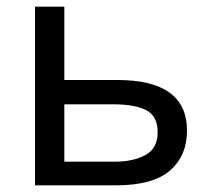

<svg xmlns="http://www.w3.org/2000/svg" viewBox="-20 -556 634 576"><path d="M173 -316H332Q541 -316 541 -164Q541 -89 490 -44.5Q439 0 328 0H85V-536H173ZM453 -159Q453 -208 418.5 -225.5Q384 -243 322 -243H173V-71H324Q380 -71 416.5 -91Q453 -111 453 -159Z"/></svg>

Font: Apis
Style: Regular
Weight: 400
Designer: Monotype Design Team
Foundry: Monotype Imaging Inc.
Version: Version 2.000; build 0001